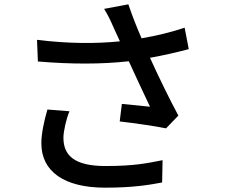

<svg xmlns="http://www.w3.org/2000/svg" viewBox="-20 -823 1040 887"><path d="M199 -317C183 -262 171 -204 171 -161C171 -31 276 44 466 44C597 44 670 31 729 20L731 -83C660 -69 601 -56 467 -56C322 -56 273 -106 273 -187C273 -216 286 -274 301 -309ZM833 -695C767 -673 703 -658 634 -646C612 -697 593 -744 573 -803L461 -782C480 -751 489 -732 506 -693L534 -632C424 -621 295 -621 151 -639L155 -539C309 -526 449 -526 575 -540C605 -473 647 -386 673 -330C641 -333 579 -339 543 -343L533 -262C602 -254 700 -240 747 -230L804 -289C760 -371 709 -476 673 -556C734 -567 796 -581 852 -596Z"/></svg>

Font: Source Han Sans KR Medium
Style: Regular
Weight: 500
Designer: Ryoko NISHIZUKA (kana & ideographs); Paul D. Hunt (Latin, Greek & Cyrillic); Wenlong ZHANG (bopomofo); Sandoll Communica
Foundry: Adobe Systems Incorporated
Version: Version 1.001;PS 1.001;hotconv 1.0.78;makeotf.lib2.5.61930